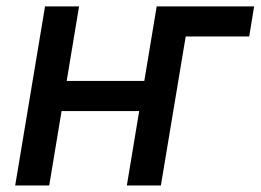

<svg xmlns="http://www.w3.org/2000/svg" viewBox="-20 -565 794 585"><path d="M117.2 -545.5H220.9L183.2 -318.5H419.7L457.4 -545.5H754.3L739.3 -453.8H545.8L470.2 0H366.5L404.1 -226.6H167.6L130 0H26.3Z"/></svg>

Font: Inter P Medium
Style: Italic
Weight: 500
Italic angle: 9.39999°
Designer: Rasmus Andersson
Foundry: rsms
Version: Version 3.018;git-588b23468